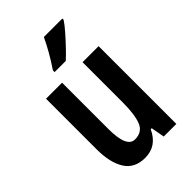

<svg xmlns="http://www.w3.org/2000/svg" viewBox="-232 -852 948 948"><g transform="rotate(-45 242.0 -378.0)"><path d="M425 -543V0H337L324 -71H317Q280 10 198 10Q125 10 91.5 -43.5Q58 -97 58 -189V-543H170V-219Q170 -90 227 -90Q278 -90 295.5 -133.5Q313 -177 313 -262V-543ZM395 -757Q382 -737 358 -709.5Q334 -682 307.5 -654Q281 -626 259 -606H181V-618Q208 -658 229 -695Q250 -732 266 -766H395Z"/></g></svg>

Font: Noto Sans Arabic ExtCond SemBd
Style: Regular
Weight: 600
Width: 2
Designer: Monotype Design Team, Nadine Chahine, Nizar Qandah and Khaled Hosny
Foundry: Monotype Imaging Inc.
Version: Version 2.012; ttfautohint (v1.8.4.7-5d5b)